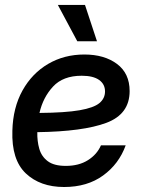

<svg xmlns="http://www.w3.org/2000/svg" viewBox="-20 -749 578 781"><path d="M240.7 11.7Q143.6 11.7 85 -43.7Q26.4 -99.1 30.3 -217.3Q32.7 -311 71.5 -380.9Q110.4 -450.7 175.8 -489Q241.2 -527.3 323.2 -527.3Q404.3 -527.3 455.8 -489Q507.3 -450.7 507.3 -378.4Q507.3 -284.7 412.6 -249.3Q317.9 -213.9 131.8 -211.4Q130.9 -174.8 139.9 -143.6Q148.9 -112.3 174.3 -93.3Q199.7 -74.2 247.6 -74.2Q300.8 -74.2 337.6 -97.4Q374.5 -120.6 390.6 -157.7H491.2Q463.9 -82 399.4 -35.2Q335 11.7 240.7 11.7ZM140.6 -289.6Q245.6 -290.5 303.5 -300.5Q361.3 -310.5 384.3 -329.6Q407.2 -348.6 407.2 -377Q407.2 -406.7 383.1 -423.8Q358.9 -440.9 312.5 -440.9Q236.3 -440.9 195.6 -396.7Q154.8 -352.5 140.6 -289.6ZM294.4 -581.1 215.3 -729H325.7L374.5 -581.1Z"/></svg>

Font: Inter Display Medium
Style: Italic
Weight: 500
Italic angle: -9.39999°
Designer: Rasmus Andersson
Foundry: rsms
Version: Version 4.000;git-a52131595